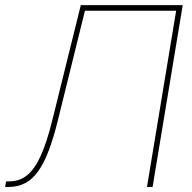

<svg xmlns="http://www.w3.org/2000/svg" viewBox="-20 -748 770 768"><path d="M0.5 0 4.4 -22.5H16.6Q58.6 -22.5 89.1 -47.6Q119.6 -72.8 143.6 -126.2Q167.5 -179.7 188.5 -264.2L303.2 -727.5H710.9L590.3 0H567.9L684.6 -705.1H319.8L210.4 -262.2Q193.8 -195.3 175 -145.8Q156.2 -96.2 133.3 -63.7Q110.4 -31.2 80.8 -15.6Q51.3 0 12.7 0Z"/></svg>

Font: Inter 24pt Thin
Style: Italic
Weight: 250
Italic angle: -9.3988°
Version: Version 4.001;git-66647c0bb